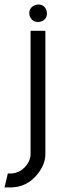

<svg xmlns="http://www.w3.org/2000/svg" viewBox="-61 -647 269 849"><path d="M74.2 -510.7H139.6V36.1Q139.6 81.1 101.6 127Q55.7 180.7 -11.7 181.6H-41L-26.4 120.1H-10.7Q34.2 117.2 61.5 76.2Q74.2 54.7 74.2 36.1ZM68.4 -587.9Q68.4 -614.3 93.8 -624Q101.6 -627 108.4 -627Q133.8 -627 143.6 -603.5Q146.5 -595.7 146.5 -587.9Q146.5 -561.5 122.1 -552.7Q115.2 -549.8 108.4 -549.8Q81.1 -549.8 71.3 -574.2Q68.4 -581.1 68.4 -587.9Z"/></svg>

Font: Post No Bills Jaffna Medium
Style: Regular
Weight: 500
Designer: Kosala Senevirathne, Siva Puranthara, Lasantha Premarathna, Tharique Azeez
Foundry: Mooniak
Version: Version 1.220 ; ttfautohint (v1.6)